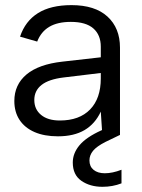

<svg xmlns="http://www.w3.org/2000/svg" viewBox="-20 -527 555 750"><path d="M36 -132.5Q36 -196.2 83.5 -236.1Q131 -275.9 223.6 -286.2L373.7 -303.2V-344.7Q373.7 -390.4 344.7 -415.9Q315.6 -441.5 256.8 -441.5Q204.7 -441.5 172.4 -422.2Q140.1 -402.9 125.3 -364.6L58.3 -383.8Q78.5 -444.5 128.4 -475.8Q178.3 -507 259.2 -507Q351 -507 399.8 -462.3Q448.7 -417.5 448.7 -340.8V0H379.7L373.7 -91Q351.7 -43.4 310.3 -18.9Q268.9 5.5 206.3 5.5Q153 5.5 114.9 -11.1Q76.8 -27.7 56.4 -58.6Q36 -89.5 36 -132.5ZM373.7 -220.5V-241.9L228.5 -224.4Q170.4 -217.4 142.2 -195.1Q114 -172.8 114 -136.5Q114 -99.9 140.5 -78.1Q166.9 -56.3 213.7 -56.3Q290.1 -56.3 331.9 -99.4Q373.7 -142.4 373.7 -220.5ZM264.3 107.8Q264.3 71.8 290.4 40.5Q316.5 9.1 375.9 -17.8L427.5 -41.4L448.7 0L391.1 27.8Q357.9 44.8 343.6 61.9Q329.4 79.1 329.4 99.8Q329.4 123.3 345.7 136.6Q362.1 149.8 389.4 149.8Q419.1 149.8 454.6 136.1V189.2Q419.9 202.7 380.4 202.7Q331.5 202.7 297.9 179.3Q264.3 156 264.3 107.8Z"/></svg>

Font: AF Albert Sans Medium
Style: Regular
Weight: 500
Designer: Andreas Rasmussen
Foundry: a.Foundry
Version: Version 1.300;Glyphs 3.2 (3231)